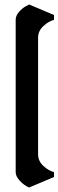

<svg xmlns="http://www.w3.org/2000/svg" viewBox="-20 -790 261 857"><path d="M50 -21V-702Q50 -720 65 -737Q80 -754 95 -762L110 -770L221 -723V-701Q198 -696 174 -674Q150 -652 150 -622V-101Q150 -71 174 -49Q198 -27 221 -22V0L110 47Q88 38 69 17.5Q50 -3 50 -21Z"/></svg>

Font: Pirata One
Style: Regular
Weight: 400
Designer: Rodrigo Fuenzalida, Nicolas Massi
Foundry: Rodrigo Fuenzalida, Nicolas Massi
Version: Version 1.001